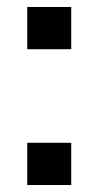

<svg xmlns="http://www.w3.org/2000/svg" viewBox="-20 -530 282 550"><path d="M58 -389V-510H184V-389ZM58 0V-121H184V0Z"/></svg>

Font: Saira Semi Condensed Medium
Style: Regular
Weight: 500
Width: 4
Designer: Hector Gatti with collaboration of the Omnibus-Type team
Foundry: Omnibus-Type
Version: Version 1.001; ttfautohint (v1.8)